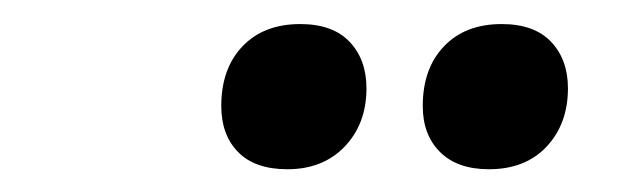

<svg xmlns="http://www.w3.org/2000/svg" viewBox="-20 -707 540 162"><path d="M222.5 -564.2Q195 -564.2 180.8 -578.8Q166.7 -593.3 166.7 -617.5Q166.7 -649.2 184.6 -667.9Q202.5 -686.7 233.3 -686.7Q260.8 -686.7 275 -671.7Q289.2 -656.7 289.2 -632.5Q289.2 -602.5 270.8 -583.3Q252.5 -564.2 222.5 -564.2ZM392.5 -564.2Q365.8 -564.2 351.2 -578.8Q336.7 -593.3 336.7 -617.5Q336.7 -649.2 354.6 -667.9Q372.5 -686.7 403.3 -686.7Q430.8 -686.7 445 -671.7Q459.2 -656.7 459.2 -632.5Q459.2 -602.5 441.2 -583.3Q423.3 -564.2 392.5 -564.2Z"/></svg>

Font: Familjen Grotesk SemiBold
Style: Italic
Weight: 600
Italic angle: -9.46201°
Designer: Anders Wikstroem, Jonas Baeckman, Matilda Gysing, Kristian Moeller
Foundry: Familjen STHLM AB
Version: Version 2.002